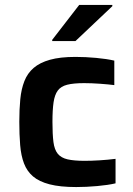

<svg xmlns="http://www.w3.org/2000/svg" viewBox="-20 -748 536 776"><path d="M288 8Q223 8 180.5 -3Q138 -14 113.5 -35Q89 -56 77 -87.5Q65 -119 61.5 -161.5Q58 -204 58 -256Q58 -306 62 -347Q66 -388 78.5 -420Q91 -452 116 -473.5Q141 -495 182 -506.5Q223 -518 285 -518Q326 -518 369 -514Q412 -510 442 -503V-404Q419 -407 384.5 -409.5Q350 -412 320 -412Q277 -412 251.5 -405.5Q226 -399 213.5 -382Q201 -365 196.5 -334.5Q192 -304 192 -255Q192 -205 196 -174Q200 -143 213.5 -126.5Q227 -110 253 -104Q279 -98 322 -98Q349 -98 382 -100Q415 -102 447 -106V-7Q417 0 373 4Q329 8 288 8ZM191 -582V-587L300 -728H434V-723L285 -582Z"/></svg>

Font: Saira SemiExpanded SemiBold
Style: Regular
Weight: 600
Width: 6
Designer: Hector Gatti with collaboration of the Omnibus-Type team
Foundry: Omnibus-Type
Version: Version 1.101